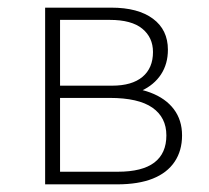

<svg xmlns="http://www.w3.org/2000/svg" viewBox="-20 -482 546 502"><path d="M98 0V-462H271Q341 -462 380 -433Q419 -404 419 -352Q419 -315 401 -287.5Q383 -260 349.5 -244.5Q316 -229 269 -229L275 -255Q333 -255 373 -240Q413 -225 434.5 -196.5Q456 -168 456 -128Q456 -88 436.5 -59Q417 -30 379.5 -15Q342 0 286 0ZM137 -33H288Q352 -33 383.5 -57Q415 -81 415 -128Q415 -175 378.5 -200.5Q342 -226 267 -226H125V-258H273Q325 -258 352.5 -281Q380 -304 380 -346Q380 -384 352 -407Q324 -430 267 -430H137Z"/></svg>

Font: Ysabeau SC ExtraLight
Style: Regular
Weight: 250
Designer: Christian Thalmann (Catharsis Fonts)
Version: Version 2.001;gftools[0.9.30]; featfreeze: smcp